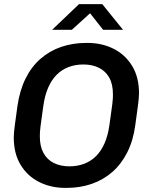

<svg xmlns="http://www.w3.org/2000/svg" viewBox="-20 -905 738 935"><path d="M298 10Q228 10 171 -18.5Q114 -47 80.5 -102Q47 -157 47 -236Q47 -257 53 -301.5Q59 -346 65 -389Q76 -465 104.5 -522.5Q133 -580 177 -618.5Q221 -657 277.5 -676.5Q334 -696 400 -696H406Q476 -696 533 -667.5Q590 -639 623.5 -584Q657 -529 657 -450Q657 -429 651 -385Q645 -341 639 -297Q629 -221 600 -163.5Q571 -106 527 -67.5Q483 -29 426.5 -9.5Q370 10 304 10ZM318 -95Q357 -95 390 -107.5Q423 -120 448 -145Q473 -170 489.5 -208Q506 -246 513 -297Q518 -334 521.5 -358.5Q525 -383 527 -399Q529 -415 529.5 -425.5Q530 -436 530 -445Q530 -495 512 -527Q494 -559 461.5 -575Q429 -591 386 -591Q347 -591 314 -578.5Q281 -566 256 -541Q231 -516 214.5 -478Q198 -440 191 -389Q186 -352 182.5 -327.5Q179 -303 177 -287Q175 -271 174.5 -260.5Q174 -250 174 -241Q174 -192 192 -159.5Q210 -127 242.5 -111Q275 -95 318 -95ZM234 -760 365 -885H478L579 -760H482L404 -859H439L330 -760Z"/></svg>

Font: Chivo Medium
Style: Italic
Weight: 500
Italic angle: -8.05°
Designer: Hector Gatti
Foundry: Omnibus-Type
Version: Version 2.002